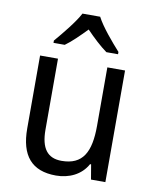

<svg xmlns="http://www.w3.org/2000/svg" viewBox="-86 -832 732 908"><g transform="rotate(10 279.5 -378.0)"><path d="M321 -766H236C213 -722 161 -659 125 -617V-606H179C210 -628 244 -662 278 -697C312 -662 347 -629 379 -606H435V-617C399 -657 344 -721 321 -766ZM481 -536H396V-255C396 -129 361 -63 259 -63C191 -63 159 -106 159 -195V-536H73V-186C73 -56 128 10 245 10C307 10 365 -16 395 -71H400L412 0H481Z"/></g></svg>

Font: Noto Sans Lao UI SemCond
Style: Regular
Weight: 400
Width: 4
Designer: Monotype Design Team
Foundry: Monotype Imaging Inc.
Version: Version 2.000